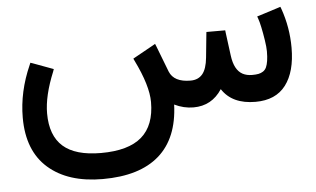

<svg xmlns="http://www.w3.org/2000/svg" viewBox="-47 -440 1260 765"><g transform="rotate(-5 583.5 -58.0)"><path d="M834 -63Q793 0 719.7 0Q680.7 0 643.6 -18.1Q638.7 116.2 560.5 184.6Q482.4 252.9 335 252.9Q196.3 252.9 117.2 183.6Q38.1 114.3 38.1 -18.1Q38.1 -122.1 84 -225.6L87.4 -233.9L96.2 -231L168.9 -204.1L178.2 -200.7L174.8 -190.9Q136.2 -97.2 136.2 -26.9Q136.2 62 185.5 105.5Q234.9 148.9 336.9 148.9Q446.8 148.9 499.8 103Q552.7 57.1 552.7 -36.1Q552.7 -102.1 501.5 -206.1L497.6 -214.4L505.4 -218.8L579.1 -259.8L588.9 -265.6L593.3 -254.9L633.3 -150.9Q650.9 -107.4 717.3 -107.4Q748 -107.4 765.1 -127.9Q782.2 -148.4 786.6 -193.4L795.9 -286.1L796.9 -294.9H805.7H863.3H872.1L873 -286.6L885.3 -192.9Q889.2 -163.1 899.4 -144.3Q909.7 -125.5 925.8 -116.9Q941.9 -108.4 963.9 -108.4Q979 -108.4 989 -110.4Q999 -112.3 1007.6 -117.9Q1016.1 -123.5 1020.8 -133.5Q1025.4 -143.6 1027.8 -159.2Q1030.3 -174.8 1030.3 -197.3Q1030.3 -213.9 1025.9 -242.4Q1021.5 -271 1016.4 -294.9Q1011.2 -318.8 1007.3 -329.1L1003.9 -338.9L1013.7 -341.8L1090.3 -366.2L1099.1 -369.1L1102.5 -360.4Q1129.4 -284.2 1129.4 -203.1Q1129.4 -106.9 1089.1 -53.7Q1048.8 -0.5 967.8 -0.5Q874.5 -0.5 834 -63Z"/></g></svg>

Font: Samim Medium FD
Style: Medium-FD
Weight: 500
Foundry: DejaVu fonts team - Redesigned by Saber Rastikerdar
Version: Version 4.0.5